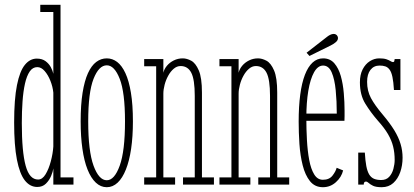

<svg xmlns="http://www.w3.org/2000/svg" viewBox="-20 -770 1727 801"><path d="M135.5 10Q105 10 83.5 -17.5Q62 -45 50.5 -104.2Q39 -163.5 39 -259Q39 -356.5 50.8 -415Q62.5 -473.5 83.8 -499.5Q105 -525.5 133.5 -525.5Q155.5 -525.5 169.8 -515Q184 -504.5 192 -489.8Q200 -475 202.5 -462V-720H148V-750H232.5V-30H286.5V0H202.5V-67.5Q201 -54.5 193.2 -36Q185.5 -17.5 171.5 -3.8Q157.5 10 135.5 10ZM139 -21Q157 -21 170.2 -43Q183.5 -65 192 -97Q200.5 -129 202.5 -159V-383.5Q200 -408.5 190.2 -433Q180.5 -457.5 166.2 -473.8Q152 -490 135.5 -490Q116.5 -490 104 -471.8Q91.5 -453.5 84.2 -421.2Q77 -389 74 -346.8Q71 -304.5 71 -256.5Q71 -196.5 75 -152.2Q79 -108 87 -78.8Q95 -49.5 108 -35.2Q121 -21 139 -21Z M425.5 11Q400 11 379.8 -8Q359.5 -27 345.2 -62.8Q331 -98.5 323.8 -149.2Q316.5 -200 316.5 -263.5Q316.5 -333 324.5 -383Q332.5 -433 347 -464.8Q361.5 -496.5 381.5 -511.5Q401.5 -526.5 425.5 -526.5Q449 -526.5 468.8 -511.5Q488.5 -496.5 503.2 -464.8Q518 -433 526.2 -383Q534.5 -333 534.5 -263.5Q534.5 -200 527 -149.2Q519.5 -98.5 505.2 -62.8Q491 -27 470.8 -8Q450.5 11 425.5 11ZM425.5 -18Q457.5 -18 479.5 -79Q501.5 -140 501.5 -263.5Q501.5 -384.5 479.5 -441Q457.5 -497.5 425.5 -497.5Q392.5 -497.5 370.2 -441Q348 -384.5 348 -263.5Q348 -140 370.2 -79Q392.5 -18 425.5 -18Z M581.5 0V-30H631.5V-493.5H581.5V-523.5H661.5V-466.5Q665 -482 676.5 -495.8Q688 -509.5 705.2 -518Q722.5 -526.5 742.5 -526.5Q759 -526.5 777.5 -516.8Q796 -507 809.2 -476.5Q822.5 -446 822.5 -383.5V-30H872.5V0H743.5V-30H792.5V-370Q792.5 -438.5 778 -466.5Q763.5 -494.5 733.5 -494.5Q718 -494.5 704.8 -483.2Q691.5 -472 681.8 -454.2Q672 -436.5 666.8 -416.5Q661.5 -396.5 661.5 -379V-30H710.5V0Z M895.5 0V-30H945.5V-493.5H895.5V-523.5H975.5V-466.5Q979 -482 990.5 -495.8Q1002 -509.5 1019.2 -518Q1036.5 -526.5 1056.5 -526.5Q1073 -526.5 1091.5 -516.8Q1110 -507 1123.2 -476.5Q1136.5 -446 1136.5 -383.5V-30H1186.5V0H1057.5V-30H1106.5V-370Q1106.5 -438.5 1092 -466.5Q1077.5 -494.5 1047.5 -494.5Q1032 -494.5 1018.8 -483.2Q1005.5 -472 995.8 -454.2Q986 -436.5 980.8 -416.5Q975.5 -396.5 975.5 -379V-30H1024.5V0Z M1327 11Q1293.5 11 1273.2 -14.2Q1253 -39.5 1242.8 -80.2Q1232.5 -121 1229.2 -169Q1226 -217 1226 -262.5Q1226 -325.5 1232.5 -374.8Q1239 -424 1252 -457.8Q1265 -491.5 1284 -509Q1303 -526.5 1328 -526.5Q1357 -526.5 1374.8 -506Q1392.5 -485.5 1401.8 -452.8Q1411 -420 1414.2 -381.8Q1417.5 -343.5 1417.5 -308Q1417.5 -297 1417.5 -286.5Q1417.5 -276 1417 -266H1251.5V-296H1385Q1385 -348 1380.5 -393.8Q1376 -439.5 1363.8 -468Q1351.5 -496.5 1328 -496.5Q1306 -496.5 1290.2 -468.5Q1274.5 -440.5 1266.2 -391.2Q1258 -342 1258 -278Q1258 -231.5 1260.5 -185.8Q1263 -140 1270 -102.5Q1277 -65 1290.8 -42.5Q1304.5 -20 1327 -20Q1353.5 -20 1367 -37.2Q1380.5 -54.5 1384.5 -70L1411.5 -59Q1404.5 -30.5 1381.2 -9.8Q1358 11 1327 11ZM1271 -536.5 1259 -550 1342 -614.5Q1349 -620.5 1357 -624.5Q1365 -628.5 1372 -628.5Q1377 -628.5 1381.2 -626.2Q1385.5 -624 1388 -619Q1390 -615.5 1390 -611Q1390 -601.5 1380.2 -593.5Q1370.5 -585.5 1359 -580Z M1572.5 11Q1548.5 11 1536.2 5Q1524 -1 1518 -6.8Q1512 -12.5 1506.5 -12.5Q1501.5 -12.5 1499.5 -9Q1497.5 -5.5 1497.5 0H1474.5V-133.5H1502Q1504 -99.5 1508.2 -77.2Q1512.5 -55 1520.2 -42.2Q1528 -29.5 1540.2 -24.2Q1552.5 -19 1570.5 -19Q1591.5 -19 1603.8 -32.5Q1616 -46 1621.2 -65.5Q1626.5 -85 1626.5 -103Q1626.5 -132.5 1620.2 -158.2Q1614 -184 1598.8 -210.2Q1583.5 -236.5 1556 -267Q1526 -301.5 1503.8 -337.8Q1481.5 -374 1481.5 -426.5Q1481.5 -458.5 1493 -480.8Q1504.5 -503 1523 -514.8Q1541.5 -526.5 1562.5 -526.5Q1581 -526.5 1592 -522.8Q1603 -519 1609.2 -515Q1615.5 -511 1619.5 -511Q1623.5 -511 1624.8 -514.2Q1626 -517.5 1626.5 -523.5H1650.5V-394.5H1623.5Q1621.5 -428.5 1617.2 -448.8Q1613 -469 1605.5 -479.2Q1598 -489.5 1587.8 -493Q1577.5 -496.5 1563.5 -496.5Q1539.5 -496.5 1525.5 -478.5Q1511.5 -460.5 1511.5 -428.5Q1511.5 -391 1527.5 -361Q1543.5 -331 1577 -291.5Q1606.5 -256.5 1624.8 -226.8Q1643 -197 1651.2 -169.2Q1659.5 -141.5 1659.5 -112Q1659.5 -80 1649.8 -52Q1640 -24 1620.8 -6.5Q1601.5 11 1572.5 11Z"/></svg>

Font: Imbue Thin
Style: Regular
Weight: 100
Designer: Tyler Finck
Foundry: Etcetera Type Company
Version: Version 1.102